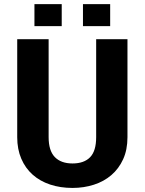

<svg xmlns="http://www.w3.org/2000/svg" viewBox="-20 -901 702 931"><path d="M598.1 -710.9V-235.8Q598.1 -174.8 577.1 -128.9Q556.2 -83 520 -52Q483.9 -21 435.3 -5.4Q386.7 10.3 331.5 10.3Q272.5 10.3 223.1 -6.1Q173.8 -22.5 138.4 -54Q103 -85.4 83.3 -131.3Q63.5 -177.2 63.5 -235.8V-710.9H215.8V-235.8Q215.8 -170.4 245.8 -139.4Q275.9 -108.4 331.5 -108.4Q387.7 -108.4 417 -138.7Q446.3 -168.9 446.3 -235.8V-710.9ZM514.2 -774.4H382.3V-880.9H514.2ZM279.3 -774.4H147V-880.9H279.3Z"/></svg>

Font: Ufes Sans ExtraBold
Style: Regular
Weight: 800
Designer: Ricardo Esteves & Filipe Motta
Foundry: ProDesignUfes - Ricardo Esteves, Filipe Motta (This is a derivative work, based on Roboto family, by Christian Robertson
Version: Version 2.0